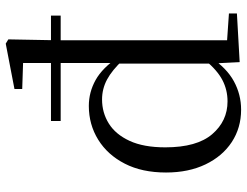

<svg xmlns="http://www.w3.org/2000/svg" viewBox="-116 -730 860 669"><g transform="rotate(-90 314.5 -395.0)"><path d="M227.9 -614.1V-647.9H595.2V-614.1ZM136.1 -249.5Q136.1 -139.6 182 -86.1Q227.9 -32.7 296.2 -32.7Q336.4 -32.7 370.6 -50.6Q404.7 -68.5 439.4 -110.2L447.4 -107.1L448.8 -90.8Q412.4 -35.6 366.2 -10.5Q320.1 14.6 267.4 14.6Q204 14.6 154.4 -18Q104.9 -50.6 76.7 -109.5Q48.4 -168.5 48.4 -247Q48.4 -330.7 79.2 -390.6Q109.9 -450.6 162.7 -483.3Q215.6 -516 280.4 -516Q328.3 -516 370.8 -492.3Q413.3 -468.6 450 -413.6H455.5L440.8 -396.7Q405.2 -434.9 372.6 -452.4Q340 -469.9 302.8 -469.9Q256.9 -469.9 219 -446.3Q181.2 -422.7 158.7 -374Q136.1 -325.2 136.1 -249.5ZM602.6 0 433 9.6 428.1 -88.6 427.9 -91.2V-418.7L429.9 -425.7V-745.1L339.3 -748.1V-775.1L497.5 -805.5L512.3 -796.5L509.3 -633.4V-34.2L602.6 -27.8Z"/></g></svg>

Font: Noto Serif KR ExtraLight
Style: Regular
Weight: 200
Designer: Ryoko NISHIZUKA 西塚涼子 (kana & ideographs); Frank Grießhammer (Latin, Greek & Cyrillic); Wenlong ZHANG 张文龙 (bopomofo); San
Foundry: Adobe
Version: Version 2.002-H1;hotconv 1.1.0;makeotfexe 2.6.0